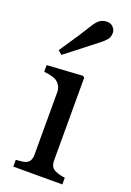

<svg xmlns="http://www.w3.org/2000/svg" viewBox="-145 -804 583 857"><g transform="rotate(20 146.5 -375.5)"><path d="M269 0H36.1V-32.2Q47.4 -33.2 59.3 -34.2Q71.3 -35.2 80.1 -38.1Q93.8 -42.5 100.3 -53.5Q106.9 -64.5 106.9 -82V-379.4Q106.9 -395 99.9 -408Q92.8 -420.9 80.1 -429.7Q70.8 -435.5 53.2 -439.7Q35.6 -443.8 21 -444.8V-476.6L190.9 -487.3L197.8 -480.5V-87.9Q197.8 -70.8 204.3 -59.6Q210.9 -48.3 225.1 -43Q235.8 -38.6 246.1 -35.9Q256.3 -33.2 269 -32.2ZM249.5 -712.9Q249.5 -694.3 241 -682.6Q232.4 -670.9 215.8 -657.7Q191.4 -638.2 152.1 -607.9Q112.8 -577.6 67.4 -542L48.8 -557.6Q92.8 -622.6 110.1 -649.2Q127.4 -675.8 147.5 -708Q162.6 -732.9 176.8 -741.9Q190.9 -751 209.5 -751Q227.1 -751 238.3 -739Q249.5 -727.1 249.5 -712.9Z"/></g></svg>

Font: UniBurma_GGSerif
Style: Book
Weight: 400
Designer: Victor San Kho Lin (for Burmese only and related typography optimization with it)
Foundry: http://www.unimm.org
Version: 2.0